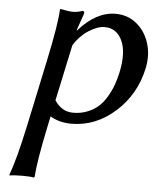

<svg xmlns="http://www.w3.org/2000/svg" viewBox="-50 -482 621 760"><g transform="rotate(5 260.5 -102.0)"><path d="M219.2 -300.8 171.4 -77.1Q199.2 -34.2 245.1 -34.2Q275.9 -34.2 302 -44.7Q328.1 -55.2 345.9 -71.5Q363.8 -87.9 377.7 -111.6Q391.6 -135.3 399.9 -158.4Q408.2 -181.6 414.1 -208Q431.6 -289.6 409.9 -336.2Q388.2 -382.8 340.3 -382.8Q312.5 -382.8 277.6 -360.6Q242.7 -338.4 219.2 -300.8ZM68.4 32.2 125 -234.9Q155.8 -380.4 157.7 -436L160.2 -439Q191.9 -432.1 210 -432.1Q228 -432.1 247.1 -439Q256.3 -439 254.4 -429.2L230.5 -359.9H232.4Q301.8 -439 379.4 -439Q426.8 -439 462.4 -410.2Q498 -381.3 512.7 -334Q527.3 -287.1 516.1 -234.9Q493.7 -128.9 416 -59.6Q338.4 9.8 241.7 9.8Q193.4 9.8 157.7 -12.2L148.4 32.2Q119.1 171.9 115.7 231.9L112.8 234.9Q100.1 231.9 65.9 231.9Q50.3 231.9 37.8 232.7Q25.4 233.4 20.5 234.4L16.1 234.9L15.6 231.9Q39.6 167 68.4 32.2Z"/></g></svg>

Font: Linux Biolinum G
Style: Italic
Weight: 400
Italic angle: -12°
Designer: Philipp H. Poll
Foundry: Philipp H. Poll
Version: Version 0.5.1